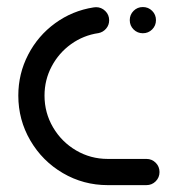

<svg xmlns="http://www.w3.org/2000/svg" viewBox="-20 -539 505 559"><path d="M33.3 -260.7Q33.3 -324.4 62 -379.8Q90.7 -435.2 140.7 -471.5Q190.7 -507.8 252.2 -517.4Q257.4 -518.1 259.6 -518.1Q275.2 -518.1 286.5 -507Q297.8 -495.9 297.8 -480Q297.8 -465.9 288.9 -455.6Q280 -445.2 266.7 -442.6Q223 -436.3 187 -410.6Q151.1 -384.8 130.4 -345.6Q109.6 -306.3 109.6 -260.7Q109.6 -210.7 134.4 -168.3Q159.3 -125.9 201.5 -101.1Q243.7 -76.3 293.7 -76.3H406.3Q422.2 -76.3 433.3 -65.2Q444.4 -54.1 444.4 -38.1Q444.4 -22.2 433.3 -11.1Q422.2 0 406.3 0H293.7Q223 0 163.1 -35Q103.3 -70 68.3 -130Q33.3 -190 33.3 -260.7ZM357.8 -480.4Q357.8 -496.3 368.9 -507.4Q380 -518.5 395.9 -518.5Q411.9 -518.5 423 -507.4Q434.1 -496.3 434.1 -480.4Q434.1 -464.4 423 -453.3Q411.9 -442.2 395.9 -442.2Q380 -442.2 368.9 -453.3Q357.8 -464.4 357.8 -480.4Z"/></svg>

Font: 26F Galaxy Hebrew
Style: Bold
Weight: 700
Designer: C₂₉H₂₅N₃O₅
Version: Version 1.000